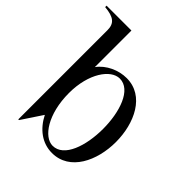

<svg xmlns="http://www.w3.org/2000/svg" viewBox="-208 -823 961 961"><g transform="rotate(45 272.0 -342.5)"><path d="M80 -616V15H85L158 -95C192 -28 248 15 318 15C444 15 506 -118 506 -250C506 -383 444 -515 318 -515C261 -515 200 -488 166 -441V-700H-10V-690C56 -684 80 -664 80 -616ZM295 -13C233 -13 166 -108 166 -258C166 -397 232 -489 295 -489C375 -489 414 -370 414 -251C414 -132 375 -13 295 -13Z"/></g></svg>

Font: Sprat Condesed
Style: Regular
Weight: 400
Width: 3
Designer: Ethan Nakache
Foundry: Collletttivo
Version: Version 2.000;Glyphs 3.2 (3217)